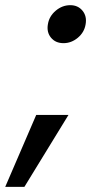

<svg xmlns="http://www.w3.org/2000/svg" viewBox="-64 -579 388 738"><path d="M265.1 -485.8Q260.3 -455.1 235.4 -434.1Q210.4 -413.1 180.2 -413.1Q149.4 -413.1 132.1 -434.1Q114.7 -455.1 120.1 -485.8Q125 -516.6 150.1 -537.8Q175.3 -559.1 206.1 -559.1Q235.8 -559.1 253.2 -537.8Q270.5 -516.6 265.1 -485.8ZM-43.9 139.2 75.2 -137.2H199.2L29.8 139.2Z"/></svg>

Font: SVN-Poppins Medium
Style: Italic
Weight: 500
Italic angle: -10°
Designer: Ninad Kale (Devanagari), Jonny Pinhorn (Latin)
Foundry: Indian Type Foundry
Version: Version 3.002 2017